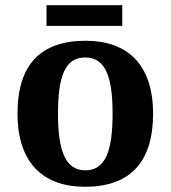

<svg xmlns="http://www.w3.org/2000/svg" viewBox="-20 -705 654 735"><path d="M158 -606H448V-685H158ZM305 10C476 10 566 -82 566 -270C566 -458 468 -549 308 -549C136 -549 47 -458 47 -270C47 -82 145 10 305 10ZM307 -53C230 -53 202 -128 202 -270C202 -413 229 -485 306 -485C383 -485 411 -413 411 -270C411 -128 384 -53 307 -53Z"/></svg>

Font: Noto Serif Telugu
Style: Bold
Weight: 700
Designer: Jelle Bosma - Monotype Design Team
Foundry: Monotype Imaging Inc.
Version: Version 2.005